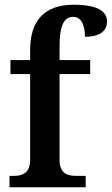

<svg xmlns="http://www.w3.org/2000/svg" viewBox="-20 -789 471 809"><path d="M20 0H341V-48H301C266 -48 231 -56 231 -116V-477H360V-536H231V-593C231 -679 248 -718 289 -718C328 -718 338 -671 338 -634C405 -634 431 -662 431 -698C431 -736 401 -769 290 -769C167 -769 107 -701 107 -579V-536H24V-477H107V-116C107 -56 70 -48 38 -48H20Z"/></svg>

Font: Noto Serif Devanagari SemiCondensed SemiBold
Style: Regular
Weight: 600
Width: 4
Designer: Universal Thirst, Indian Type Foundry and the Monotype Design Team
Foundry: Monotype Imaging Inc.
Version: Version 2.004